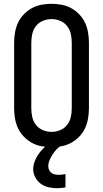

<svg xmlns="http://www.w3.org/2000/svg" viewBox="-20 -763 540 1006"><path d="M250 8Q223 8 196.5 3Q170 -2 146.5 -15Q123 -28 104 -48Q85 -68 74 -92Q63 -116 58.5 -143Q54 -170 54 -196V-539Q54 -565 58.5 -592Q63 -619 74 -643Q85 -667 104 -687Q123 -707 146.5 -720Q170 -733 196.5 -738Q223 -743 250 -743Q277 -743 303.5 -738Q330 -733 353.5 -720Q377 -707 396 -687Q415 -667 426 -643Q437 -619 441.5 -592Q446 -565 446 -539V-196Q446 -170 441.5 -143Q437 -116 426 -92Q415 -68 396 -48Q377 -28 353.5 -15Q330 -2 303.5 3Q277 8 250 8ZM250 -72Q273 -72 295 -81Q317 -90 331.5 -108.5Q346 -127 351 -150Q356 -173 356 -196V-539Q356 -562 351 -585Q346 -608 331.5 -626.5Q317 -645 295 -654Q273 -663 250 -663Q227 -663 205 -654Q183 -645 168.5 -626.5Q154 -608 149 -585Q144 -562 144 -539V-196Q144 -173 149 -150Q154 -127 168.5 -108.5Q183 -90 205 -81Q227 -72 250 -72ZM278 223Q256 223 234 218Q212 213 194 200Q176 187 165 166.5Q154 146 154 124Q154 104 161 84.5Q168 65 179 48.5Q190 32 204 17.5Q218 3 234 -8H300V0Q286 9 275 21Q264 33 255 47Q246 61 239.5 76.5Q233 92 233 109Q233 119 237.5 128Q242 137 250 143Q258 149 268 151Q278 153 288 153Q297 153 305.5 152Q314 151 323 149V219Q312 221 300.5 222Q289 223 278 223Z"/></svg>

Font: Iosevka Medium
Style: Regular
Weight: 500
Monospace: yes
Designer: Belleve Invis
Foundry: Belleve Invis
Version: Version 32.5.0; ttfautohint (v1.8.4)